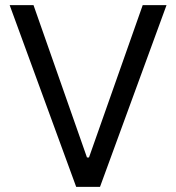

<svg xmlns="http://www.w3.org/2000/svg" viewBox="-20 -727 686 747"><path d="M318.4 -114.3H326.2L535.2 -707H627.9L369.1 0H276.4L17.6 -707H110.4Z"/></svg>

Font: Pretendard Std
Style: Regular
Weight: 400
Designer: Base glyphs from Inter by Rasmus Andersson; Hangeul glyphs from Noto Sans CJK(Source Han Sans) by Jang Soo-young and Kan
Foundry: Kil Hyung-jin
Version: Version 1.309